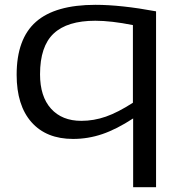

<svg xmlns="http://www.w3.org/2000/svg" viewBox="-20 -566 749 796"><path d="M627 -519V210H532V-75Q463 -30 404 -10Q345 10 283 10Q172 10 110.5 -59.5Q49 -129 49 -256Q49 -405 129 -475.5Q209 -546 376 -546Q481 -546 627 -519ZM531 -462Q486 -471 447 -475.5Q408 -480 375 -480Q259 -480 202.5 -427Q146 -374 146 -258Q146 -166 191.5 -115.5Q237 -65 317 -65Q369 -65 419 -82.5Q469 -100 531 -140Z"/></svg>

Font: Georama Extended
Style: Regular
Weight: 400
Width: 7
Designer: Jean-Baptiste Levee
Foundry: Production Type
Version: Version 1.000